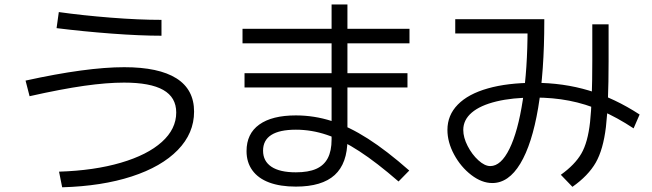

<svg xmlns="http://www.w3.org/2000/svg" viewBox="-20 -793 2852 840"><path d="M508.8 -81.1C431.3 -58.3 341.1 -45.2 238.3 -42L252 26.4C367.8 23.1 469.2 7.3 556.2 -21C643.1 -49.3 710.3 -87.9 757.8 -136.7C805.3 -185.5 829.1 -241.5 829.1 -304.7C829.1 -369.1 803.4 -417.6 752 -450.2C700.5 -482.7 624.3 -499 523.4 -499C413.4 -499 269.5 -479.5 91.8 -440.4L109.4 -372.1C201.8 -392.9 281.2 -408 347.7 -417.5C414.1 -426.9 472.3 -431.6 522.5 -431.6C599.3 -431.6 656.6 -420.9 694.3 -399.4C732.1 -377.9 751 -345.1 751 -300.8C751 -252.6 730 -209.6 688 -171.9C646 -134.1 586.3 -103.8 508.8 -81.1ZM468.8 -646C551.4 -639.8 624 -636.7 686.5 -636.7V-706.1C620.8 -706.1 546.7 -709.3 464.4 -715.8C382 -722.3 306.3 -730.5 237.3 -740.2L227.5 -669.9C305.7 -660.2 386.1 -652.2 468.8 -646Z M1157.7 5.4C1189.9 17.4 1228.8 23.4 1274.4 23.4C1350.6 23.4 1407.2 6.5 1444.3 -27.3C1481.4 -61.2 1500 -113 1500 -182.6V-773.4H1430.7V-182.6C1430.7 -149.4 1425.1 -122.2 1414.1 -101.1C1403 -79.9 1386.1 -64.3 1363.3 -54.2C1340.5 -44.1 1310.9 -39.1 1274.4 -39.1C1227.5 -39.1 1191.9 -47.2 1167.5 -63.5C1143.1 -79.8 1130.9 -103.2 1130.9 -133.8C1130.9 -164.4 1142.9 -187.3 1167 -202.6C1191.1 -217.9 1226.9 -225.6 1274.4 -225.6C1320 -225.6 1365.1 -218.1 1409.7 -203.1C1454.3 -188.2 1501.8 -164.2 1552.2 -131.3C1602.7 -98.5 1659.8 -54.4 1723.6 1L1770.5 -46.9C1704.8 -104.8 1644.4 -151.4 1589.4 -186.5C1534.3 -221.7 1481.4 -247.4 1430.7 -263.7C1379.9 -279.9 1327.8 -288.1 1274.4 -288.1C1204.8 -288.1 1151.4 -274.7 1114.3 -248C1077.1 -221.4 1058.6 -182.6 1058.6 -131.8C1058.6 -99.3 1067.1 -71.3 1084 -47.9C1100.9 -24.4 1125.5 -6.7 1157.7 5.4ZM1049.8 -472.7V-410.2H1762.7V-472.7ZM1041 -667V-603.5H1771.5V-667Z M2042 -27.3C2072.6 -3.9 2103.2 7.8 2133.8 7.8C2181.3 7.8 2222.2 -20.5 2256.3 -77.1C2290.5 -133.8 2316.6 -215.2 2334.5 -321.3C2352.4 -427.4 2361.3 -553.7 2361.3 -700.2V-709H1971.7V-646.5H2307.6L2288.1 -668.9C2288.1 -550.5 2281.1 -445.6 2267.1 -354.5C2253.1 -263.3 2233.7 -192.5 2209 -142.1C2184.2 -91.6 2156.2 -66.4 2125 -66.4C2108.7 -66.4 2091.3 -74.9 2072.8 -91.8C2054.2 -108.7 2038.6 -129.6 2025.9 -154.3C2013.2 -179 2006.8 -202.5 2006.8 -224.6C2006.8 -253.9 2019.2 -279.1 2043.9 -300.3C2068.7 -321.5 2104.5 -337.7 2151.4 -349.1C2198.2 -360.5 2253.9 -366.2 2318.4 -366.2C2372.4 -366.2 2423 -361.7 2470.2 -352.5C2517.4 -343.4 2564.1 -328.9 2610.4 -309.1C2656.6 -289.2 2703.8 -263.3 2752 -231.4L2778.3 -292C2705.4 -339.5 2631.5 -374.5 2556.6 -397C2481.8 -419.4 2402.3 -430.7 2318.4 -430.7C2239.6 -430.7 2171.5 -422.5 2114.3 -406.2C2057 -390 2013.2 -366.4 1982.9 -335.4C1952.6 -304.5 1937.5 -267.6 1937.5 -224.6C1937.5 -188.8 1947.3 -152.8 1966.8 -116.7C1986.3 -80.6 2011.4 -50.8 2042 -27.3ZM2523.4 -121.1C2504.6 -88.5 2474.6 -57.6 2433.6 -28.3L2484.4 24.4C2530.6 -8.1 2564.6 -43.5 2586.4 -81.5C2608.2 -119.6 2623 -171.5 2630.9 -237.3C2638.7 -303.1 2642.6 -398.8 2642.6 -524.4V-686.5H2571.3V-527.3C2571.3 -407.6 2568 -318 2561.5 -258.8C2555 -199.5 2542.3 -153.6 2523.4 -121.1Z"/></svg>

Font: Pretendard Variable
Style: Regular
Weight: 400
Designer: Base glyphs from Inter by Rasmus Andersson; Hangeul glyphs from Noto Sans CJK(Source Han Sans) by Jang Soo-young and Kan
Foundry: Kil Hyung-jin
Version: Version 1.309;Glyphs 3.2 (3225)